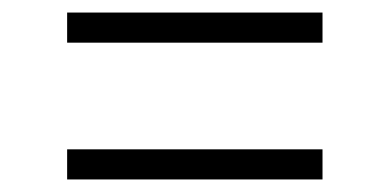

<svg xmlns="http://www.w3.org/2000/svg" viewBox="-20 -487 622 306"><path d="M87 -419V-467H494V-419ZM87 -201V-249H494V-201Z"/></svg>

Font: Gantari Light
Style: Regular
Weight: 300
Designer: Anugrah Pasau
Foundry: Lafontype
Version: Version 1.000; ttfautohint (v1.8.3)